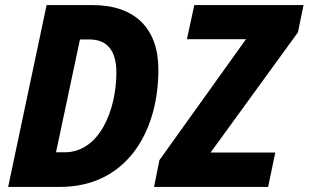

<svg xmlns="http://www.w3.org/2000/svg" viewBox="-20 -734 1212 754"><path d="M12 0H216C470 0 602 -207 602 -461C602 -624 508 -714 344 -714H163ZM585 0H1033L1061 -135H807L1150 -607L1172 -714H743L714 -580H946L606 -105ZM234 -136H200L294 -579H332C399 -579 437 -537 437 -450C437 -302 371 -136 234 -136Z"/></svg>

Font: Noto Sans SemiCondensed ExtraBold
Style: Italic
Weight: 800
Width: 4
Italic angle: -12°
Designer: Monotype Design Team
Foundry: Monotype Imaging Inc.
Version: Version 2.013